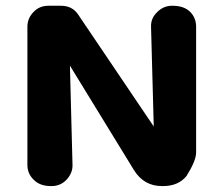

<svg xmlns="http://www.w3.org/2000/svg" viewBox="-20 -628 687 653"><path d="M217.8 -404.8 226.6 -67.4Q227.5 -39.6 206.1 -16.6Q185.5 4.9 155.3 4.9Q155.3 4.9 153.3 4.9Q115.7 4.9 94.7 -16.6Q73.2 -37.1 73.2 -67.4Q73.2 -67.4 73.2 -537.1Q73.2 -566.4 94.7 -587.9Q114.3 -608.4 144.5 -608.4Q144.5 -608.4 187.5 -608.4Q226.1 -608.4 246.1 -578.1Q246.1 -578.1 502.9 -197.8L493.7 -537.1Q492.7 -565.9 514.6 -586.9Q536.1 -608.4 564.9 -608.4Q564.9 -608.4 566.9 -608.4Q605.5 -608.4 626.5 -587.9Q647 -567.4 647 -537.1Q647 -537.1 647 -109.4Q647 -81.5 614.3 -29.3Q586.4 4.9 534.2 4.9Q534.2 4.9 531.2 4.9Q468.8 4.9 435.1 -50.3Q435.1 -50.8 217.8 -404.8Z"/></svg>

Font: Dyuthi
Style: Regular
Weight: 400
Designer: Hiran Venugopalan, Hussain K H and Suresh P for Sawthanthra Malayalam Computing (SMC)
Version: Version 3.0.0+20221109